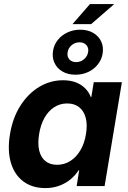

<svg xmlns="http://www.w3.org/2000/svg" viewBox="-20 -936 644 966"><path d="M208.5 10.3Q142.1 10.3 97.4 -23.2Q52.7 -56.6 34.7 -117.7Q16.6 -178.7 30.3 -261.2Q43.9 -343.8 82.8 -404.5Q121.6 -465.3 177.2 -498.8Q232.9 -532.2 297.4 -532.2Q334 -532.2 361.3 -521.7Q388.7 -511.2 407.7 -492.4Q426.8 -473.6 437 -447.8H439.5L451.7 -522.5H593.3L506.3 0H365.7L378.4 -79.6H376Q357.4 -51.8 332.3 -31.7Q307.1 -11.7 275.9 -0.7Q244.6 10.3 208.5 10.3ZM267.1 -106.9Q303.7 -106.9 333.7 -126Q363.8 -145 384.5 -179.9Q405.3 -214.8 412.6 -261.7Q420.4 -308.6 411.4 -343Q402.3 -377.4 378.4 -396.5Q354.5 -415.5 317.9 -415.5Q282.2 -415.5 253.2 -397Q224.1 -378.4 204.3 -344Q184.6 -309.6 176.8 -261.7Q168.9 -213.4 177.2 -178.7Q185.5 -144 208.5 -125.5Q231.4 -106.9 267.1 -106.9ZM344.7 -814.5 432.6 -915.5H554.7L438.5 -814.5ZM359.9 -560.1Q321.8 -560.1 294.2 -576.2Q266.6 -592.3 253.9 -620.1Q241.2 -647.9 247.1 -682.1Q252.4 -712.4 271.5 -735.8Q290.5 -759.3 319.8 -772.9Q349.1 -786.6 383.3 -786.6Q421.4 -786.6 449 -770.5Q476.6 -754.4 489.3 -726.8Q502 -699.2 496.1 -664.6Q490.7 -634.8 471.4 -610.8Q452.1 -586.9 423.1 -573.5Q394 -560.1 359.9 -560.1ZM363.3 -623.5Q385.3 -623.5 402.3 -637.7Q419.4 -651.9 423.3 -673.3Q427.2 -694.8 414.8 -709Q402.3 -723.1 379.9 -723.1Q357.9 -723.1 340.8 -709Q323.7 -694.8 320.3 -673.3Q316.4 -651.9 328.6 -637.7Q340.8 -623.5 363.3 -623.5Z"/></svg>

Font: Inter 28pt
Style: Bold Italic
Weight: 700
Italic angle: -9.3988°
Designer: Rasmus Andersson
Foundry: rsms
Version: Version 4.001;git-66647c0bb